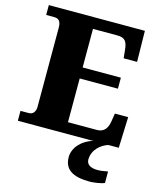

<svg xmlns="http://www.w3.org/2000/svg" viewBox="-136 -810 948 1145"><g transform="rotate(15 337.5 -237.0)"><path d="M21 0H488C427 14 370 68 370 130C370 206 422 240 528 240C549 240 598 234 619 224V153C595 158 574 161 556 161C516 161 487 147 487 115C487 52 538 13 580 0H644L651 -191H569L561 -141C554 -97 534 -69 491 -69H312V-339H548V-407H312V-645H462C509 -645 524 -626 529 -573L534 -523H617L614 -714H21V-653H70C92 -653 113 -646 113 -599V-110C113 -82 99 -61 72 -61H21Z"/></g></svg>

Font: Noto Serif Malayalam Black
Style: Regular
Weight: 900
Designer: Indian type Foundry, Jelle Bosma, Monotype Design Team
Foundry: Monotype Imaging Inc.
Version: Version 2.104